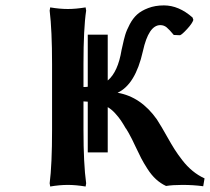

<svg xmlns="http://www.w3.org/2000/svg" viewBox="-20 -678 770 704"><path d="M229 -645Q257.8 -645 293.9 -650.9L295.9 -639.2Q286.1 -574.2 286.1 -442.9V-358.9Q295.9 -358.9 301.8 -359.9V-550.8H375V-382.8Q412.6 -414.1 425.8 -495.1L429.2 -509.8Q434.1 -533.2 439.2 -550.3Q444.3 -567.4 455.8 -589.1Q467.3 -610.8 482.7 -624.8Q498 -638.7 523.4 -648.4Q548.8 -658.2 581.1 -658.2Q635.7 -658.2 686 -613.8L689 -605Q685.1 -592.3 666.3 -571.8Q647.5 -551.3 640.1 -548.8L617.2 -549.8Q601.1 -569.3 591.1 -577.6Q581.1 -585.9 567.9 -585.9Q524.9 -585.9 503.9 -490.2Q476.6 -368.2 411.1 -337.9Q496.6 -323.2 555.2 -240.2Q572.8 -212.9 592.8 -176.8Q607.9 -149.9 619.6 -131.3Q631.3 -112.8 648.7 -90.3Q666 -67.9 686.3 -51.3Q706.5 -34.7 730 -23.9L725.1 4.9Q689.9 0 648.9 0Q612.8 0 588.9 3.9Q568.8 -5.4 552 -20.8Q535.2 -36.1 520.5 -59.1Q505.9 -82 497.8 -97.7Q489.7 -113.3 477.1 -140.1Q463.9 -168.9 452.1 -189.9Q450.7 -192.9 447 -198.5Q443.4 -204.1 441.9 -207V-206.1Q431.2 -224.6 423.3 -236.3Q415.5 -248 402.3 -262.5Q389.2 -276.9 375 -285.2V-119.1H301.8V-305.2Q299.8 -305.2 293.9 -305.7Q288.1 -306.2 286.1 -306.2V-202.1Q286.1 -76.2 295.9 -5.9L293.9 5.9Q257.8 0 229 0Q198.2 0 164.1 5.9L162.1 -5.9Q170.9 -74.2 170.9 -202.1V-442.9Q170.9 -566.9 162.1 -639.2L164.1 -650.9Q198.7 -645 229 -645Z"/></svg>

Font: Linear Smooth
Style: Bold
Weight: 700
Designer: Philipp H. Poll, Flanker
Foundry: Philipp H. Poll, reworked by Flanker
Version: Version 1.061 | FøM Fix